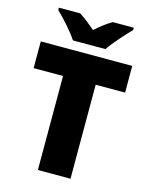

<svg xmlns="http://www.w3.org/2000/svg" viewBox="-134 -1012 860 1097"><g transform="rotate(15 295.5 -463.5)"><path d="M201 -767H393C424 -813 484 -879 518 -913V-927H394C359 -907 331 -884 296 -854C261 -884 236 -905 201 -927H75V-913C113 -877 171 -813 201 -767ZM392 0V-556H566V-714H25V-556H199V0Z"/></g></svg>

Font: Noto Sans Sinhala Black
Style: Regular
Weight: 900
Designer: Jelle Bosma - Monotype Design Team
Foundry: Monotype Imaging Inc.
Version: Version 2.006